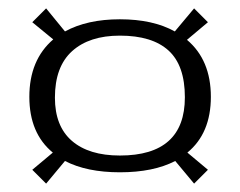

<svg xmlns="http://www.w3.org/2000/svg" viewBox="-20 -528 573 458"><path d="M90 -90 57 -123 106 -164Q50 -210 50 -297Q50 -385 107 -434L57 -475L90 -508L135 -453Q188 -482 266 -482Q345 -482 397 -453L443 -508L476 -475L426 -433Q483 -385 483 -297Q483 -210 427 -164L476 -123L443 -90L398 -144Q346 -117 266 -117Q187 -117 135 -144ZM266 -157Q421 -157 421 -296Q421 -372 382 -407.5Q343 -443 266 -443Q193 -443 152 -406Q111 -369 111 -295Q111 -227 151.5 -192Q192 -157 266 -157Z"/></svg>

Font: Red Rose Light
Style: Regular
Weight: 300
Designer: Jaikishan Patel
Version: Version 1.001; ttfautohint (v1.8.3)